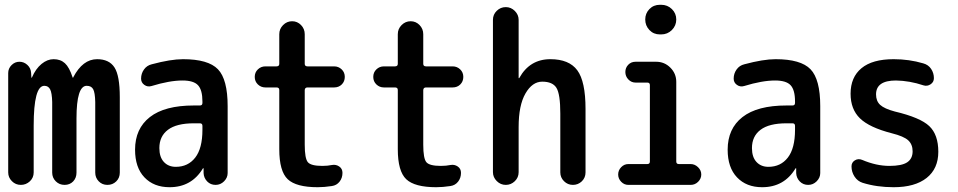

<svg xmlns="http://www.w3.org/2000/svg" viewBox="-20 -780 4040 810"><path d="M14.6 -52.7V-471.7Q14.6 -491.2 28.8 -505.4Q43 -519.5 62 -519.5Q81.1 -519.5 95.7 -505.9Q110.4 -492.2 111.3 -471.7L112.3 -454.1Q112.3 -452.1 113.3 -452.1Q115.2 -452.1 115.2 -454.1Q130.9 -490.2 155.3 -510.3Q179.7 -530.3 206.1 -530.3Q235.4 -530.3 253.9 -513.2Q272.5 -496.1 286.1 -454.1Q286.1 -452.1 288.1 -452.1Q289.1 -452.1 289.1 -454.1Q329.1 -530.3 389.6 -530.3Q440.4 -530.3 462.9 -495.6Q485.4 -460.9 485.4 -370.1V-51.8Q485.4 -29.3 470.2 -14.6Q455.1 0 433.1 0Q411.1 0 396.5 -15.1Q381.8 -30.3 381.8 -51.8V-349.6Q380.9 -389.6 373 -403.8Q365.2 -418 345.7 -418Q302.7 -418 302.7 -280.3V-51.8Q302.7 -29.3 288.6 -14.6Q274.4 0 252.4 0Q230.5 0 215.3 -15.1Q200.2 -30.3 200.2 -51.8V-349.6Q199.2 -388.7 191.4 -403.3Q183.6 -418 167 -418Q122.1 -418 122.1 -250V-52.7Q122.1 -30.3 106 -15.1Q89.8 0 67.9 0Q45.9 0 30.3 -15.6Q14.6 -31.2 14.6 -52.7Z M797.9 -259.8Q724.6 -259.8 688.5 -232.4Q652.3 -205.1 652.3 -155.3Q652.3 -117.2 671.4 -96.7Q690.4 -76.2 721.7 -76.2Q773.4 -76.2 803.7 -115.2Q834 -154.3 834 -232.4V-249Q834 -259.8 823.2 -259.8ZM695.3 9.8Q628.9 9.8 589.4 -31.7Q549.8 -73.2 549.8 -148.4Q549.8 -237.3 612.3 -286.1Q674.8 -335 797.9 -335H823.2Q834 -335 834 -345.7V-351.6Q834 -400.4 815.4 -420.4Q796.9 -440.4 750 -440.4Q695.3 -440.4 619.1 -417Q602.5 -412.1 588.9 -421.9Q575.2 -431.6 575.2 -448.2Q575.2 -469.7 587.4 -486.8Q599.6 -503.9 620.1 -508.8Q700.2 -530.3 752 -530.3Q858.4 -530.3 899.4 -487.8Q940.4 -445.3 940.4 -332V-49.8Q940.4 -30.3 925.3 -15.1Q910.2 0 889.6 0Q868.2 0 854 -14.6Q839.8 -29.3 838.9 -49.8V-69.3Q838.9 -70.3 837.9 -70.3Q835.9 -70.3 835.9 -69.3Q788.1 9.8 695.3 9.8Z M1099.6 -411.1Q1081.1 -411.1 1067.9 -423.8Q1054.7 -436.5 1054.7 -455.6Q1054.7 -474.6 1067.9 -487.3Q1081.1 -500 1099.6 -500H1146.5Q1158.2 -500 1158.2 -510.7V-635.7Q1158.2 -658.2 1174.3 -674.3Q1190.4 -690.4 1212.4 -690.4Q1234.4 -690.4 1250 -674.3Q1265.6 -658.2 1265.6 -635.7V-510.7Q1265.6 -500 1277.3 -500H1389.6Q1408.2 -500 1421.4 -487.3Q1434.6 -474.6 1434.6 -455.6Q1434.6 -436.5 1421.9 -423.8Q1409.2 -411.1 1389.6 -411.1H1277.3Q1266.6 -411.1 1265.6 -400.4V-169.9Q1265.6 -111.3 1278.8 -95.7Q1292 -80.1 1339.8 -80.1Q1362.3 -80.1 1380.9 -84Q1397.5 -86.9 1411.1 -77.6Q1424.8 -68.4 1424.8 -50.8Q1424.8 -29.3 1412.6 -13.7Q1400.4 2 1379.9 4.9Q1347.7 9.8 1320.3 9.8Q1229.5 9.8 1193.8 -23.9Q1158.2 -57.6 1158.2 -150.4V-400.4Q1158.2 -411.1 1146.5 -411.1Z M1599.6 -411.1Q1581.1 -411.1 1567.9 -423.8Q1554.7 -436.5 1554.7 -455.6Q1554.7 -474.6 1567.9 -487.3Q1581.1 -500 1599.6 -500H1646.5Q1658.2 -500 1658.2 -510.7V-635.7Q1658.2 -658.2 1674.3 -674.3Q1690.4 -690.4 1712.4 -690.4Q1734.4 -690.4 1750 -674.3Q1765.6 -658.2 1765.6 -635.7V-510.7Q1765.6 -500 1777.3 -500H1889.6Q1908.2 -500 1921.4 -487.3Q1934.6 -474.6 1934.6 -455.6Q1934.6 -436.5 1921.9 -423.8Q1909.2 -411.1 1889.6 -411.1H1777.3Q1766.6 -411.1 1765.6 -400.4V-169.9Q1765.6 -111.3 1778.8 -95.7Q1792 -80.1 1839.8 -80.1Q1862.3 -80.1 1880.9 -84Q1897.5 -86.9 1911.1 -77.6Q1924.8 -68.4 1924.8 -50.8Q1924.8 -29.3 1912.6 -13.7Q1900.4 2 1879.9 4.9Q1847.7 9.8 1820.3 9.8Q1729.5 9.8 1693.8 -23.9Q1658.2 -57.6 1658.2 -150.4V-400.4Q1658.2 -411.1 1646.5 -411.1Z M2059.6 -53.7V-696.3Q2059.6 -718.8 2075.7 -734.4Q2091.8 -750 2113.8 -750Q2135.7 -750 2151.9 -733.9Q2168 -717.8 2168 -696.3V-451.2Q2168 -450.2 2168.9 -450.2Q2170.9 -450.2 2170.9 -451.2Q2214.8 -530.3 2301.8 -530.3Q2380.9 -530.3 2415.5 -483.4Q2450.2 -436.5 2450.2 -320.3V-52.7Q2450.2 -30.3 2434.6 -15.1Q2418.9 0 2397 0Q2375 0 2359.4 -15.6Q2343.8 -31.2 2343.8 -52.7V-300.8Q2343.8 -382.8 2327.6 -409.2Q2311.5 -435.5 2267.6 -435.5Q2225.6 -435.5 2196.8 -385.7Q2168 -335.9 2168 -244.1V-53.7Q2168 -31.2 2151.9 -15.6Q2135.7 0 2113.8 0Q2091.8 0 2075.7 -16.1Q2059.6 -32.2 2059.6 -53.7Z M2630.9 0Q2613.3 0 2600.6 -13.2Q2587.9 -26.4 2587.9 -43.9Q2587.9 -61.5 2600.6 -74.7Q2613.3 -87.9 2630.9 -87.9H2710.9Q2721.7 -87.9 2721.7 -98.6V-420.9Q2721.7 -431.6 2710.9 -431.6H2661.1Q2643.6 -431.6 2630.9 -444.8Q2618.2 -458 2618.2 -476.1Q2618.2 -494.1 2630.4 -506.8Q2642.6 -519.5 2661.1 -519.5H2748Q2783.2 -519.5 2808.1 -494.6Q2833 -469.7 2833 -434.6V-98.6Q2833 -87.9 2843.8 -87.9H2893.6Q2911.1 -87.9 2924.8 -74.7Q2938.5 -61.5 2938.5 -43.9Q2938.5 -26.4 2925.3 -13.2Q2912.1 0 2893.6 0ZM2763.7 -759.8H2769.5Q2795.9 -759.8 2814.5 -741.7Q2833 -723.6 2833 -697.8Q2833 -671.9 2814.5 -653.3Q2795.9 -634.8 2769.5 -634.8H2763.7Q2737.3 -634.8 2719.7 -653.3Q2702.1 -671.9 2702.1 -697.8Q2702.1 -723.6 2719.7 -741.7Q2737.3 -759.8 2763.7 -759.8Z M3297.9 -259.8Q3224.6 -259.8 3188.5 -232.4Q3152.3 -205.1 3152.3 -155.3Q3152.3 -117.2 3171.4 -96.7Q3190.4 -76.2 3221.7 -76.2Q3273.4 -76.2 3303.7 -115.2Q3334 -154.3 3334 -232.4V-249Q3334 -259.8 3323.2 -259.8ZM3195.3 9.8Q3128.9 9.8 3089.4 -31.7Q3049.8 -73.2 3049.8 -148.4Q3049.8 -237.3 3112.3 -286.1Q3174.8 -335 3297.9 -335H3323.2Q3334 -335 3334 -345.7V-351.6Q3334 -400.4 3315.4 -420.4Q3296.9 -440.4 3250 -440.4Q3195.3 -440.4 3119.1 -417Q3102.5 -412.1 3088.9 -421.9Q3075.2 -431.6 3075.2 -448.2Q3075.2 -469.7 3087.4 -486.8Q3099.6 -503.9 3120.1 -508.8Q3200.2 -530.3 3252 -530.3Q3358.4 -530.3 3399.4 -487.8Q3440.4 -445.3 3440.4 -332V-49.8Q3440.4 -30.3 3425.3 -15.1Q3410.2 0 3389.6 0Q3368.2 0 3354 -14.6Q3339.8 -29.3 3338.9 -49.8V-69.3Q3338.9 -70.3 3337.9 -70.3Q3335.9 -70.3 3335.9 -69.3Q3288.1 9.8 3195.3 9.8Z M3742.2 -217.8Q3647.5 -242.2 3607.9 -280.8Q3568.4 -319.3 3568.4 -384.8Q3568.4 -454.1 3614.3 -492.2Q3660.2 -530.3 3750 -530.3Q3815.4 -530.3 3875 -512.7Q3896.5 -506.8 3908.2 -489.3Q3919.9 -471.7 3919.9 -450.2Q3919.9 -433.6 3905.8 -424.3Q3891.6 -415 3876 -419.9Q3817.4 -439.5 3759.8 -440.4Q3675.8 -440.4 3675.8 -381.8Q3675.8 -353.5 3693.4 -337.4Q3710.9 -321.3 3754.9 -309.6Q3862.3 -284.2 3900.4 -248Q3938.5 -211.9 3938.5 -139.6Q3938.5 -68.4 3889.2 -29.3Q3839.8 9.8 3750 9.8Q3678.7 9.8 3619.1 -8.8Q3597.7 -15.6 3585 -35.2Q3572.3 -54.7 3572.3 -78.1Q3572.3 -94.7 3586.4 -103.5Q3600.6 -112.3 3617.2 -105.5Q3676.8 -80.1 3732.4 -80.1Q3784.2 -80.1 3807.1 -95.2Q3830.1 -110.4 3830.1 -141.6Q3830.1 -170.9 3811.5 -188Q3793 -205.1 3742.2 -217.8Z"/></svg>

Font: Rounded-X Mgen+ 2m medium
Style: Regular
Weight: 500
Designer: [Source Han Sans]
Ryoko NISHIZUKA  (kana & ideographs); Paul D. Hunt (Latin, Greek & Cyrillic); Wenlong ZHANG  (bopomofo
Version: Version 1.059.20150602